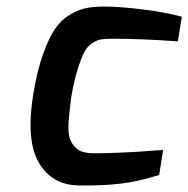

<svg xmlns="http://www.w3.org/2000/svg" viewBox="-20 -559 574 585"><path d="M82 -276Q94 -346 111.5 -395Q129 -444 148 -471.5Q167 -499 193.5 -514.5Q220 -530 243.5 -534.5Q267 -539 300 -539Q343 -539 413 -530.5Q483 -522 534 -508L522 -433Q411 -441 323 -441Q300 -441 288 -439Q276 -437 261 -427.5Q246 -418 236.5 -399.5Q227 -381 216.5 -347.5Q206 -314 197 -263Q190 -210 188.5 -177Q187 -144 198 -125Q209 -106 225 -99Q241 -92 267 -92Q308 -92 360.5 -94.5Q413 -97 445 -100L477 -102L465 -26Q406 -7 352 0Q298 7 220 6Q138 5 98 -64Q58 -133 82 -276Z"/></svg>

Font: Exo
Style: DemiBoldItalic
Weight: 600
Designer: Natanael Gama
Version: Version 1